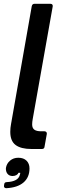

<svg xmlns="http://www.w3.org/2000/svg" viewBox="-20 -783 329 1009"><path d="M214 -12Q213 0 200 0H145Q90 0 62 -21Q34 -42 34 -90Q34 -111 38 -131L147 -751Q150 -763 161 -763H245Q252 -763 255 -759Q258 -755 257 -749L152 -158Q149 -142 149 -129Q149 -110 160.5 -101.5Q172 -93 197 -93H214Q220 -93 223.5 -89Q227 -85 226 -79ZM1 193 2 186Q3 174 16 174Q75 171 84 137Q84 135 85.5 131.5Q87 128 86 125H77Q74 133 65.5 137.5Q57 142 46 142Q29 142 19.5 130.5Q10 119 11 100Q15 76 33 61Q51 46 76 46Q104 46 119.5 61.5Q135 77 135 102Q135 149 103.5 176Q72 203 13 206Q7 206 3.5 202.5Q0 199 1 193Z"/></svg>

Font: Open Sauce Two Medium Italic
Style: Regular
Weight: 500
Italic angle: -10°
Designer: Alfredo Marco Pradil
Foundry: Creative Sauce Fz LLC
Version: Version 1.477